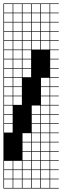

<svg xmlns="http://www.w3.org/2000/svg" viewBox="-20 -827 361 1115"><path d="M217.9 -803.6V-753.6H267.9V-803.6ZM217.9 -700H267.9V-750H217.9ZM164.3 -700H214.3V-750H164.3ZM110.7 -700H160.7V-750H110.7ZM57.1 -700H107.1V-750H57.1ZM3.6 -700H53.6V-750H3.6ZM217.9 -646.4H267.9V-696.4H217.9ZM164.3 -646.4H214.3V-696.4H164.3ZM110.7 -646.4H160.7V-696.4H110.7ZM57.1 -646.4H107.1V-696.4H57.1ZM3.6 -646.4H53.6V-696.4H3.6ZM217.9 -592.9H267.9V-642.9H217.9ZM164.3 -592.9H214.3V-642.9H164.3ZM110.7 -592.9H160.7V-642.9H110.7ZM57.1 -592.9H107.1V-642.9H57.1ZM3.6 -592.9H53.6V-642.9H3.6ZM110.7 -539.3H160.7V-589.3H110.7ZM3.6 -539.3H53.6V-589.3H3.6ZM164.3 -539.3H214.3V-589.3H164.3ZM57.1 -539.3H107.1V-589.3H57.1ZM217.9 -539.3H267.9V-589.3H217.9ZM110.7 -485.7H160.7V-535.7H110.7ZM3.6 -485.7H53.6V-535.7H3.6ZM57.1 -485.7H107.1V-535.7H57.1ZM110.7 -432.1H160.7V-482.1H110.7ZM3.6 -432.1H53.6V-482.1H3.6ZM57.1 -432.1H107.1V-482.1H57.1ZM57.1 -378.6H107.1V-428.6H57.1ZM3.6 -378.6H53.6V-428.6H3.6ZM110.7 -378.6H160.7V-428.6H110.7ZM57.1 -325H107.1V-375H57.1ZM217.9 -325H267.9V-375H217.9ZM3.6 -325H53.6V-375H3.6ZM57.1 -271.4H107.1V-321.4H57.1ZM217.9 -271.4H267.9V-321.4H217.9ZM3.6 -271.4H53.6V-321.4H3.6ZM3.6 -217.9H53.6V-267.9H3.6ZM57.1 -217.9H107.1V-267.9H57.1ZM217.9 -217.9H267.9V-267.9H217.9ZM3.6 -164.3H53.6V-214.3H3.6ZM164.3 -164.3H214.3V-214.3H164.3ZM217.9 -164.3H267.9V-214.3H217.9ZM164.3 -110.7H214.3V-160.7H164.3ZM3.6 -110.7H53.6V-160.7H3.6ZM217.9 -110.7H267.9V-160.7H217.9ZM164.3 -57.1H214.3V-107.1H164.3ZM3.6 -57.1H53.6V-107.1H3.6ZM217.9 -57.1H267.9V-107.1H217.9ZM217.9 -3.6H267.9V-53.6H217.9ZM164.3 -3.6H214.3V-53.6H164.3ZM110.7 -3.6H160.7V-53.6H110.7ZM110.7 50H160.7V0H110.7ZM164.3 50H214.3V0H164.3ZM217.9 50H267.9V0H217.9ZM110.7 103.6H160.7V53.6H110.7ZM217.9 103.6H267.9V53.6H217.9ZM164.3 103.6H214.3V53.6H164.3ZM110.7 210.7H160.7V160.7H110.7ZM57.1 210.7H107.1V160.7H57.1ZM217.9 210.7H267.9V160.7H217.9ZM164.3 210.7H214.3V160.7H164.3ZM3.6 210.7H53.6V160.7H3.6ZM110.7 264.3H160.7V214.3H110.7ZM217.9 264.3H267.9V214.3H217.9ZM164.3 264.3H214.3V214.3H164.3ZM3.6 264.3H53.6V214.3H3.6ZM57.1 264.3H107.1V214.3H57.1ZM164.3 -803.6V-753.6H214.3V-803.6ZM110.7 -803.6V-753.6H160.7V-803.6ZM57.1 -803.6V-753.6H107.1V-803.6ZM3.6 -803.6V-753.6H53.6V-803.6ZM0 267.9V107.1H3.6V157.1H53.6V107.1H57.1V157.1H107.1V107.1H110.7V157.1H160.7V107.1H0V-807.1H321.4V-803.6H271.4V-753.6H321.4V-750H271.4V-700H321.4V-696.4H271.4V-646.4H321.4V-642.9H271.4V-592.9H321.4V-589.3H271.4V-539.3H321.4V-535.7H271.4V-485.7H321.4V-482.1H271.4V-432.1H321.4V-428.6H271.4V-378.6H321.4V-375H271.4V-325H321.4V-321.4H271.4V-271.4H321.4V-267.9H271.4V-217.9H321.4V-214.3H271.4V-164.3H321.4V-160.7H271.4V-110.7H321.4V-107.1H271.4V-57.1H321.4V-53.6H271.4V-3.6H321.4V0H271.4V50H321.4V53.6H271.4V103.6H321.4V107.1H271.4V157.1H321.4V160.7H271.4V210.7H321.4V214.3H271.4V264.3H321.4V267.9ZM214.3 157.1V107.1H164.3V157.1ZM267.9 157.1V107.1H217.9V157.1Z"/></svg>

Font: Jersey 10 Charted
Style: Regular
Weight: 400
Designer: Sarah Cadigan-Fried
Version: Version 1.000; ttfautohint (v1.8.4.7-5d5b)